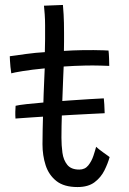

<svg xmlns="http://www.w3.org/2000/svg" viewBox="-20 -736 522 775"><path d="M402.5 -279Q380.5 -278 345.8 -276.2Q311 -274.5 269.2 -272.2Q227.5 -270 185.5 -267.2Q143.5 -264.5 106 -262Q68.5 -259.5 42.5 -257.5Q41.5 -270 41.8 -284.5Q42 -299 43 -309Q54.5 -312 87.8 -315.8Q121 -319.5 165.5 -323.2Q210 -327 256.2 -330.2Q302.5 -333.5 340.8 -335.8Q379 -338 399 -339Q400 -332.5 401 -314.8Q402 -297 402.5 -279ZM422.5 -102Q415.5 -76.5 401.5 -48.2Q387.5 -20 361.8 -0.5Q336 19 293 19Q238.5 19 207.8 -5.2Q177 -29.5 164.2 -69Q151.5 -108.5 151.5 -153.5Q151.5 -177.5 152.2 -211.8Q153 -246 154 -283.8Q155 -321.5 156.2 -357.2Q157.5 -393 158.8 -420.2Q160 -447.5 160.5 -460Q108 -455 71.5 -449Q35 -443 25.5 -440Q23.5 -452 22.2 -466Q21 -480 20.2 -492Q19.5 -504 19.5 -509Q47 -513 85.8 -518.2Q124.5 -523.5 161 -525.5Q161.5 -548 162 -577.8Q162.5 -607.5 162 -634.5Q162 -657 160.5 -677.8Q159 -698.5 157.5 -713L234 -716Q235 -707.5 236.8 -677.2Q238.5 -647 238.5 -604Q238.5 -589 238.5 -567.5Q238.5 -546 238 -530.5Q252.5 -531.5 274.5 -532.5Q296.5 -533.5 310 -533.5Q334.5 -534 357.5 -533.8Q380.5 -533.5 397.2 -533Q414 -532.5 418 -532Q419.5 -521.5 420.2 -501.8Q421 -482 421 -470Q416 -470.5 386.2 -471.2Q356.5 -472 327 -471.5Q306 -471 280.8 -470Q255.5 -469 237 -467.5Q236.5 -453.5 235.2 -425.8Q234 -398 232.8 -363.2Q231.5 -328.5 230.2 -293Q229 -257.5 228.5 -227.5Q228 -197.5 228 -180Q228 -149 232 -119.5Q236 -90 251.5 -70.8Q267 -51.5 300 -51.5Q323 -51.5 336.5 -68.5Q350 -85.5 357.2 -107.5Q364.5 -129.5 368 -143.5Q371.5 -140 379.2 -133.8Q387 -127.5 396.2 -121Q405.5 -114.5 412.8 -109.2Q420 -104 422.5 -102Z"/></svg>

Font: Grandstander Thin Light
Style: Regular
Weight: 300
Version: Version 1.200